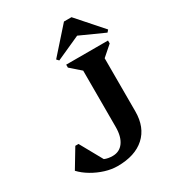

<svg xmlns="http://www.w3.org/2000/svg" viewBox="-221 -1053 1081 1193"><g transform="rotate(-30 320.0 -456.5)"><path d="M268 16Q225 16 179.5 2Q134 -12 92.5 -36.5Q51 -61 22 -92L102 -225H125L214 -65Q239 -54 272 -54Q322 -54 350 -93Q378 -132 378 -201V-605L305 -669V-690H605V-669L532 -605V-224Q532 -110 462.5 -47Q393 16 268 16ZM281 -734 267 -749 427 -929H481L640 -749L627 -734L454 -812Z"/></g></svg>

Font: Platypi SemiBold
Style: Regular
Weight: 600
Designer: David Sargent
Foundry: Bolt Cutter Type
Version: Version 1.200; ttfautohint (v1.8.4.7-5d5b)